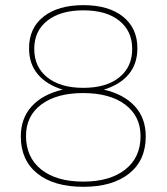

<svg xmlns="http://www.w3.org/2000/svg" viewBox="-20 -719 641 739"><path d="M508.8 -533.2Q508.8 -473.1 475.3 -433.1Q441.9 -393.1 379.9 -374Q457 -356 499 -310.1Q541 -264.2 541 -193.8Q541 -102.1 477.1 -51Q413.1 0 300.8 0Q188 0 124 -51Q60.1 -102.1 60.1 -193.8Q60.1 -263.7 102.1 -309.8Q144 -356 221.2 -374Q159.2 -393.1 125.5 -433.1Q91.8 -473.1 91.8 -533.2Q91.8 -611.3 147.9 -655.3Q204.1 -699.2 300.8 -699.2Q397.9 -699.2 453.4 -655Q508.8 -610.8 508.8 -533.2ZM111.8 -530.8Q111.8 -460.9 162.4 -420.9Q212.9 -380.9 300.8 -380.9Q388.7 -380.9 438.7 -420.9Q488.8 -460.9 488.8 -530.8Q488.8 -599.6 439 -639.4Q389.2 -679.2 300.8 -679.2Q212.9 -679.2 162.4 -639.6Q111.8 -600.1 111.8 -530.8ZM80.1 -195.8Q80.1 -113.8 138.4 -66.9Q196.8 -20 300.8 -20Q402.8 -20 461.9 -66.4Q521 -112.8 521 -194.8Q521 -272 461.9 -316.4Q402.8 -360.8 299.8 -360.8Q198.2 -360.8 139.2 -316.9Q80.1 -272.9 80.1 -195.8Z"/></svg>

Font: Montserrat
Style: Thin
Weight: 250
Designer: Julieta Ulanovsky
Foundry: Julieta Ulanovsky
Version: Version 1.000;PS 002.000;hotconv 1.0.70;makeotf.lib2.5.58329